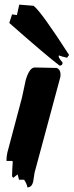

<svg xmlns="http://www.w3.org/2000/svg" viewBox="-20 -767 318 828"><path d="M225 -474Q241 -467 241 -446Q241 -438 240 -434L129 -22Q126 -3 123 17Q117 41 98 41Q97 28 84 8H62L56 -15L37 0L32 -7Q32 -18 33 -38Q34 -62 35 -69L33 -73H8V-78Q8 -92 12 -110L75 -347Q83 -385 91 -422Q107 -476 130 -476Q129 -476 225 -474ZM246 -494Q245 -493 244 -492ZM20 -668 32 -705 53 -702 63 -747 125 -742Q159 -715 278 -530L269 -518Q247 -523 234 -528Q233 -526 233 -524Q233 -517 250 -497Q250 -484 237 -484Q180 -527 20 -668Z"/></svg>

Font: Ode an Erik AH
Style: Regular
Weight: 400
Designer: Andreas Höfeld
Foundry: Fontgrube AH
Version: Version 2.00